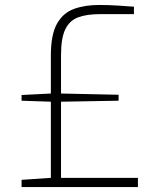

<svg xmlns="http://www.w3.org/2000/svg" viewBox="-20 -754 649 774"><path d="M67 0V-29L185 -37V-344L67 -348V-371L185 -377V-530Q185 -614 209.5 -658Q234 -702 278 -718Q322 -734 380 -734Q417 -734 455.5 -731.5Q494 -729 520 -727V-697H382Q331 -697 296 -684.5Q261 -672 243.5 -636.5Q226 -601 226 -532V-377L458 -372V-348L226 -344V-37H536V0Z"/></svg>

Font: Exo Thin ExtraLight
Style: Regular
Weight: 250
Version: Version 2.000